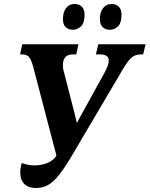

<svg xmlns="http://www.w3.org/2000/svg" viewBox="-20 -937 753 967"><path d="M162 10Q123 10 102.5 -10.5Q82 -31 82 -68Q82 -89 89 -116Q122 -104 155 -104Q186 -104 214.5 -114.5Q243 -125 260 -147L264 -154L146 -605Q137 -637 126 -650Q115 -663 89 -663H81L92 -714H375L364 -663H349Q319 -663 308 -648Q297 -633 297 -612Q297 -603 297.5 -595Q298 -587 301 -578L353 -376Q357 -359 360.5 -345.5Q364 -332 367 -317Q374 -330 380.5 -342.5Q387 -355 395 -369L506 -570Q528 -610 528 -632Q528 -663 483 -663H463L475 -714H713L701 -663H688Q663 -663 644 -648Q625 -633 598 -587L345 -158Q308 -95 279 -58Q250 -21 222.5 -5.5Q195 10 162 10ZM534 -787Q511 -787 497 -800.5Q483 -814 483 -841Q483 -875 499 -896Q515 -917 542 -917Q564 -917 578 -903.5Q592 -890 592 -863Q592 -820 573.5 -803.5Q555 -787 534 -787ZM348 -787Q324 -787 310.5 -800.5Q297 -814 297 -841Q297 -875 312.5 -896Q328 -917 356 -917Q378 -917 392 -903.5Q406 -890 406 -863Q406 -820 387 -803.5Q368 -787 348 -787Z"/></svg>

Font: Noto Serif Condensed
Style: Bold Italic
Weight: 700
Width: 3
Italic angle: -12°
Designer: Monotype Design Team
Foundry: Monotype Imaging Inc.
Version: Version 2.014